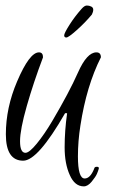

<svg xmlns="http://www.w3.org/2000/svg" viewBox="-20 -574 420 682"><path d="M306.4 -522.4Q282.4 -493.6 252.8 -467.2Q223.2 -440.8 215.6 -440.8Q208 -440.8 208 -448.4Q208 -456 226.4 -485.2Q244.8 -514.4 269.6 -542.4Q280 -554.4 288.4 -554.4Q296.8 -554.4 304 -550.8Q311.2 -547.2 311.2 -539.6Q311.2 -532 306.4 -522.4ZM280.8 60Q290.4 60 298.8 51.6Q307.2 43.2 314.4 25.6Q315.2 18.4 324 18.4Q332.8 18.4 330.8 25.6Q328.8 32.8 324.4 43.2Q320 53.6 306 70.8Q292 88 277.6 88Q245.6 88 228 48Q209.6 8 209.6 -50.8Q209.6 -109.6 218.4 -172H211.2Q114.4 -3.2 62.4 -3.2Q0.8 -3.2 0.8 -97.2Q0.8 -191.2 40.8 -284.8Q84.8 -388 118.4 -388Q132.8 -388 132.8 -370.4Q99.2 -281.6 75.2 -197.6Q51.2 -113.6 51.2 -72.4Q51.2 -31.2 70.4 -31.2Q84 -31.2 110.8 -64Q137.6 -96.8 165.6 -144Q225.6 -245.6 257.2 -316.8Q288.8 -388 322.4 -388Q338.4 -388 338.4 -370.4Q287.2 -268.8 265.6 -128Q256.8 -72 256.8 -18.4Q256.8 60 280.8 60Z"/></svg>

Font: Euphoria Script
Style: Regular
Weight: 400
Designer: Sabrina Mariela Lopez
Foundry: Sabrina Mariela Lopez
Version: Version 1.002